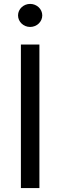

<svg xmlns="http://www.w3.org/2000/svg" viewBox="-20 -953 306 973"><path d="M179.7 -727.3H85.9V0H179.7ZM71.4 -875C71.4 -842.7 99.1 -816.4 132.8 -816.4C166.5 -816.4 194.2 -842.7 194.2 -875C194.2 -907 166.5 -933.2 132.8 -933.2C99.1 -933.2 71.4 -907 71.4 -875Z"/></svg>

Font: Margiela Sans Text
Style: Regular
Weight: 400
Designer: Stefan Endress, Andreas Faust
Version: Version 1.100;FEAKit 1.0